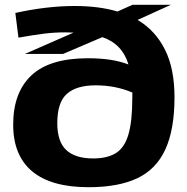

<svg xmlns="http://www.w3.org/2000/svg" viewBox="-20 -771 782 801"><path d="M243 -546H84L287 -635Q270 -636 252 -636Q206 -636 163 -630.5Q120 -625 57 -614L44 -717Q176 -746 291 -746Q393 -746 470 -723L533 -751H693L554 -688Q628 -644 668 -564.5Q708 -485 708 -365Q708 -231 670 -148Q632 -65 553 -27.5Q474 10 349 10Q194 10 114.5 -56Q35 -122 35 -251Q35 -385 111 -456.5Q187 -528 347 -528Q396 -528 437.5 -522Q479 -516 516 -502Q490 -588 407 -616ZM219 -257Q219 -180 256.5 -145Q294 -110 369 -110Q427 -110 463 -132Q499 -154 515.5 -209Q532 -264 532 -364Q532 -375 532 -385Q462 -415 379 -415Q299 -415 259 -379.5Q219 -344 219 -257Z"/></svg>

Font: Georama Extended
Style: Bold
Weight: 700
Width: 7
Designer: Jean-Baptiste Levee
Foundry: Production Type
Version: Version 1.000